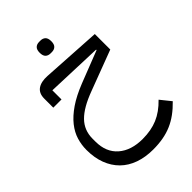

<svg xmlns="http://www.w3.org/2000/svg" viewBox="-273 -748 1158 1158"><g transform="rotate(-45 305.5 -169.0)"><path d="M322 304Q256 304 202.5 285Q149 266 112 229.5Q75 193 55 140.5Q35 88 35 21Q35 -22 47.5 -63.5Q60 -105 90.5 -143.5Q121 -182 172 -217Q223 -252 299 -282L504 -362V-366L144 -379V-301H74V-378Q74 -423 103 -443.5Q132 -464 184 -461L565 -438V-306L308 -209Q205 -171 157 -122Q109 -73 109 -1V23Q109 114 166.5 164Q224 214 322 214Q394 214 450 190.5Q506 167 557 114L611 181Q580 213 548 236.5Q516 260 481 275Q446 290 406.5 297Q367 304 322 304ZM294 -544Q274 -544 262 -555.5Q250 -567 250 -593Q250 -619 262 -630.5Q274 -642 294 -642H305Q325 -642 337 -630.5Q349 -619 349 -593Q349 -567 337 -555.5Q325 -544 305 -544Z"/></g></svg>

Font: IBM Plex Sans Arabic
Style: Regular
Weight: 400
Designer: Mike Abbink, Paul van der Laan, Pieter van Rosmalen, Wael Morcos, Khajak Apelian
Foundry: Bold Monday
Version: Version 1.005